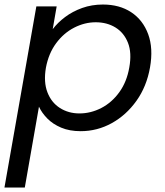

<svg xmlns="http://www.w3.org/2000/svg" viewBox="-39 -577 735 857"><path d="M196.3 -446.8Q218.3 -475.9 251.5 -500.9Q284.7 -525.9 327.7 -541.4Q370.8 -556.8 420.4 -556.8Q494.6 -556.8 546.9 -522.2Q599.1 -487.6 622.4 -424.4Q645.6 -361.3 630.6 -276Q615.6 -190.8 570 -126.9Q524.4 -63 459.8 -27.3Q395.1 8.5 320.9 8.5Q271.3 8.5 233.9 -7.3Q196.6 -23.1 172.1 -48.2Q147.6 -73.2 134.9 -100.8L71.7 260H-19.1L123.2 -548.3H213.9ZM538.1 -276Q549.9 -341.2 532.2 -386Q514.6 -430.7 476.6 -454.2Q438.5 -477.6 388 -477.6Q339.1 -477.6 292.1 -453.6Q245.1 -429.5 211.4 -383.8Q177.7 -338.2 165.9 -274.5Q155 -210.9 172.7 -165Q190.4 -119.1 228.6 -94.9Q266.7 -70.7 315.6 -70.7Q366.2 -70.7 413.1 -94.9Q460 -119.1 493.6 -165.5Q527.1 -211.9 538.1 -276Z"/></svg>

Font: Poppins Variable
Style: Italic
Weight: 100
Italic angle: -10°
Designer: Jonny Pinhorn
Foundry: Indian Type Foundry
Version: Version 6.000